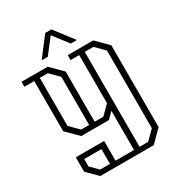

<svg xmlns="http://www.w3.org/2000/svg" viewBox="-243 -956 1232 1349"><g transform="rotate(-30 372.5 -282.0)"><path d="M695 -507V157L602 250H168L85 167V50H315V210H465V-108L417 -60H193L100 -153V-560H20V-600H232L325 -507V-100H395L465 -170V-560H395V-600H602ZM215 -100H280V-490L210 -560H145V-170ZM650 -490 580 -560H510V210H580L650 140ZM190 210H270V90H130V150ZM454 -660 361 -781 268 -660H218L336 -814H386L504 -660Z"/></g></svg>

Font: Kumar One Outline
Style: Regular
Weight: 400
Designer: Parimal Parmar
Foundry: Indian Type Foundry
Version: Version 1.000;PS 1.000;hotconv 1.0.88;makeotf.lib2.5.647800